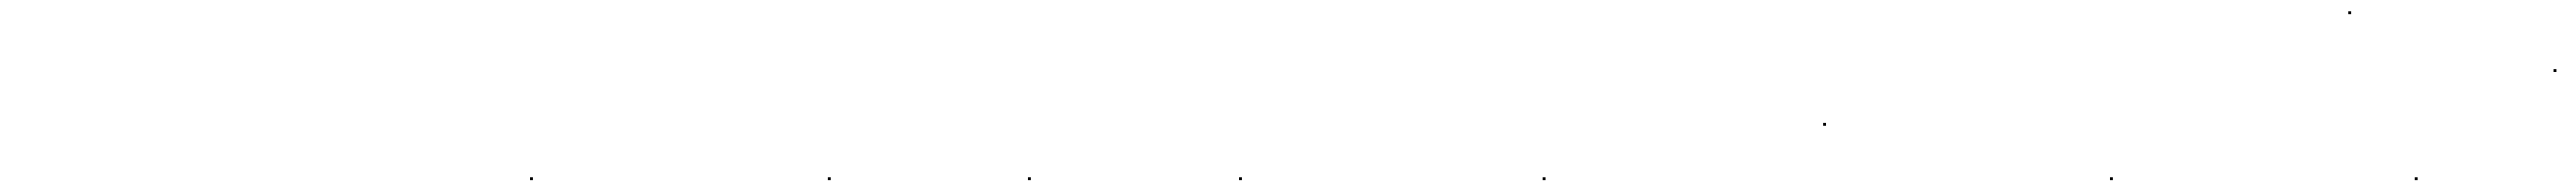

<svg xmlns="http://www.w3.org/2000/svg" viewBox="-20 -386 4440 332"><path d="M896.5 -74.5H901.5V-79.5H896.5Z M1411.5 -74.5H1416.5V-79.5H1411.5Z M1757.5 -74.5H1762.5V-79.5H1757.5Z M2122.5 -74.5H2127.5V-79.5H2122.5Z M2647.5 -74.5H2652.5V-79.5H2647.5Z M3132.5 -168.5H3137.5V-173.5H3132.5Z M3628.5 -74.5H3633.5V-79.5H3628.5Z M4155.5 -74.5H4160.5V-79.5H4155.5ZM4040.5 -361.5H4045.5V-366.5H4040.5Z M4395.5 -261.5H4400.5V-266.5H4395.5Z"/></svg>

Font: FRB American Cursive Just Endings
Style: Italic
Weight: 400
Italic angle: -25°
Version: Version 2.0;Modular Font Editor K font №1